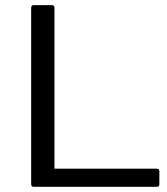

<svg xmlns="http://www.w3.org/2000/svg" viewBox="-20 -720 644 740"><path d="M100.1 -9.8C100.1 -3.3 103.4 0 109.9 0H584C590.8 0 594.2 -3.3 594.2 -9.8V-60.1C594.2 -66.6 590.8 -69.8 584 -69.8H189.9V-689.9C189.9 -696.8 186.7 -700.2 180.2 -700.2H109.9C103.4 -700.2 100.1 -696.8 100.1 -689.9Z"/></svg>

Font: Numans
Style: Regular
Weight: 400
Designer: Jovanny Lemonad
Foundry: Jovanny Lemonad
Version: Version 001.001